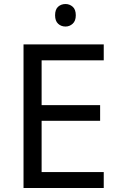

<svg xmlns="http://www.w3.org/2000/svg" viewBox="-20 -935 596 955"><path d="M496 0H97V-714H496V-635H187V-412H478V-334H187V-79H496ZM306 -915Q326 -915 341.5 -901.5Q357 -888 357 -859Q357 -831 341.5 -817Q326 -803 306 -803Q284 -803 269 -817Q254 -831 254 -859Q254 -888 269 -901.5Q284 -915 306 -915Z"/></svg>

Font: Noto Sans Nushu
Style: Regular
Weight: 400
Designer: Lisa Huang
Foundry: Lisa Huang
Version: Version 1.003; ttfautohint (v1.8.4.7-5d5b)